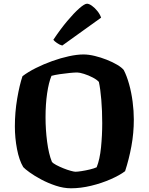

<svg xmlns="http://www.w3.org/2000/svg" viewBox="-20 -1013 801 1033"><path d="M362 0Q322 0 280 -14Q238 -28 201.5 -47.5Q165 -67 139.5 -85.5Q114 -104 105 -114Q83 -151 71.5 -211Q60 -271 60 -333Q60 -409 72.5 -482.5Q85 -556 101 -603Q131 -626 173 -647Q215 -668 261 -684.5Q307 -701 351 -710.5Q395 -720 429 -720Q457 -720 490 -712Q523 -704 554.5 -691.5Q586 -679 610.5 -664.5Q635 -650 646 -636Q662 -605 674.5 -560.5Q687 -516 693.5 -466Q700 -416 700 -370Q700 -297 687 -226.5Q674 -156 653 -92Q624 -70 575 -48.5Q526 -27 470 -13.5Q414 0 362 0ZM386 -89Q397 -89 419.5 -92.5Q442 -96 464.5 -101.5Q487 -107 500 -113Q517 -155 523.5 -220Q530 -285 530 -351Q530 -417 525 -476.5Q520 -536 512 -572Q502 -584 479 -596Q456 -608 432 -615.5Q408 -623 395 -623Q381 -623 355 -620.5Q329 -618 302 -614Q275 -610 257 -605Q242 -569 233.5 -510.5Q225 -452 225 -382Q225 -316 233.5 -250.5Q242 -185 259 -143Q264 -135 282 -125.5Q300 -116 321 -107.5Q342 -99 360.5 -94Q379 -89 386 -89ZM315 -768Q300 -772 286.5 -781.5Q273 -791 267 -799Q305 -856 341.5 -899.5Q378 -943 406.5 -968Q435 -993 448 -993Q459 -993 474.5 -982Q490 -971 504 -953.5Q518 -936 524 -918Z"/></svg>

Font: Texturina ExtraBold
Style: Regular
Weight: 800
Designer: Guillermo Torres Carreño
Foundry: Omnibus-Type
Version: Version 1.002; ttfautohint (v1.8.3)